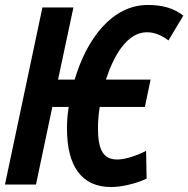

<svg xmlns="http://www.w3.org/2000/svg" viewBox="-22 -744 759 774"><path d="M426 10C467 10 525 -3 569 -24L567 -136C529 -116 482 -101 451 -101C396 -101 373 -137 373 -227C373 -253 375 -283 380 -313H562L585 -423H405C435 -516 489 -614 570 -614C599 -614 628 -603 657 -581L717 -681C680 -710 635 -724 574 -724C429 -724 327 -586 279 -423H212L274 -714H149L-2 0H123L189 -313H255C250 -283 248 -253 248 -226C248 -74 307 10 426 10Z"/></svg>

Font: Noto Sans ExtraCondensed
Style: Bold Italic
Weight: 700
Width: 2
Italic angle: -12°
Designer: Monotype Design Team
Foundry: Monotype Imaging Inc.
Version: Version 2.013